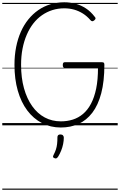

<svg xmlns="http://www.w3.org/2000/svg" viewBox="-20 -1100 1053 1685"><path d="M514 19Q423 19 348 -20Q273 -59 219 -131Q165 -203 136 -304.5Q107 -406 107 -531Q107 -614 121.5 -687Q136 -760 163 -821Q190 -882 229 -930Q268 -978 316.5 -1011.5Q365 -1045 422.5 -1062.5Q480 -1080 544 -1080Q596 -1080 644 -1067Q692 -1054 734.5 -1026Q777 -998 811 -953Q820 -944 818.5 -937Q817 -930 808 -922Q797 -913 789.5 -913.5Q782 -914 774 -923Q743 -959 707 -981.5Q671 -1004 630.5 -1015.5Q590 -1027 544 -1027Q489 -1027 440 -1011.5Q391 -996 348.5 -966.5Q306 -937 272.5 -894Q239 -851 215 -795.5Q191 -740 178 -674Q165 -608 165 -531Q165 -417 190.5 -325.5Q216 -234 262.5 -168.5Q309 -103 373 -69Q437 -35 514 -35Q570 -35 619 -50.5Q668 -66 708.5 -100Q749 -134 778.5 -189.5Q808 -245 824 -322.5Q840 -400 840 -504H548Q540 -504 535.5 -510Q531 -516 531 -529Q531 -543 535.5 -548.5Q540 -554 548 -554H874Q887 -554 891.5 -549Q896 -544 896 -531Q896 -386 868.5 -281.5Q841 -177 790 -110.5Q739 -44 669 -12.5Q599 19 514 19ZM458 288Q447 284 445.5 277.5Q444 271 451 258Q464 233 471 211Q478 189 481 164Q484 139 484 104Q484 93 490 86.5Q496 80 510 80Q525 80 532.5 88Q540 96 540 108Q540 135 534 164.5Q528 194 516.5 222.5Q505 251 490 275Q483 285 476 289Q469 293 458 288ZM0 555H1013V565H0ZM0 -20H1013V0H0ZM0 -505H1013V-500H0ZM0 -1075H1013V-1065H0Z"/></svg>

Font: Playwrite AR Guides
Style: Regular
Weight: 400
Designer: Veronika Burian, José Scaglione
Foundry: TypeTogether
Version: Version 1.003